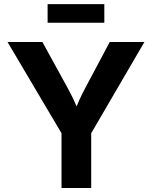

<svg xmlns="http://www.w3.org/2000/svg" viewBox="-20 -937 757 957"><path d="M286.6 0V-272.9L17.6 -727.5H191.4L314.5 -503.4Q332.5 -470.7 347.7 -438.5Q362.8 -406.2 378.4 -365.2H345.7Q360.8 -406.2 375.5 -438.7Q390.1 -471.2 407.7 -503.4L526.9 -727.5H699.7L434.6 -272.9V0ZM500 -916.5V-823.7H217.3V-916.5Z"/></svg>

Font: Inter 20pt
Style: Bold
Weight: 700
Version: Version 4.001;git-66647c0bb